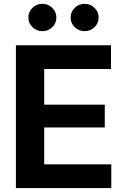

<svg xmlns="http://www.w3.org/2000/svg" viewBox="-20 -958 639 978"><path d="M61 0V-727.5H545.4V-606.4H205.1V-424.8H513.7V-308.6H205.1V-121.1H546.9V0ZM411.1 -799.3Q381.3 -799.3 360.6 -819.6Q339.8 -839.8 339.8 -868.7Q339.8 -897.5 360.6 -918Q381.3 -938.5 411.1 -938.5Q440.4 -938.5 461.4 -918Q482.4 -897.5 482.4 -868.7Q482.4 -839.8 461.4 -819.6Q440.4 -799.3 411.1 -799.3ZM195.8 -799.3Q166.5 -799.3 145.5 -819.6Q124.5 -839.8 124.5 -868.7Q124.5 -897.5 145.5 -918Q166.5 -938.5 195.8 -938.5Q225.6 -938.5 246.3 -918Q267.1 -897.5 267.1 -868.7Q267.1 -839.8 246.3 -819.6Q225.6 -799.3 195.8 -799.3Z"/></svg>

Font: Inter Cardless Tabular Bold
Style: Bold
Weight: 700
Designer: Rasmus Andersson
Foundry: rsms
Version: Version 4.000;git-4fc901f